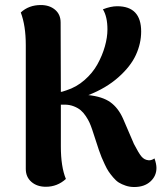

<svg xmlns="http://www.w3.org/2000/svg" viewBox="-20 -731 661 767"><path d="M516.1 16.1Q498 16.1 482.2 10.7Q466.3 5.4 454.8 -1.7Q443.4 -8.8 431.9 -22.5Q420.4 -36.1 413.6 -46.4Q406.7 -56.6 398.2 -75Q389.6 -93.3 385.7 -103Q381.8 -112.8 375 -131.8L348.1 -213.9Q342.8 -229.5 337.6 -241Q332.5 -252.4 323 -266.8Q313.5 -281.2 302.5 -290.5Q291.5 -299.8 274.7 -306.4Q257.8 -313 237.8 -313H223.1V-146Q223.1 -64.9 243.2 -16.1Q209 15.1 163.1 15.1Q127.9 15.1 105.5 -4.4Q83 -23.9 83 -56.2V-550.8Q83 -628.4 63 -681.2Q95.2 -710.9 143.1 -710.9Q177.7 -710.9 200 -692.1Q222.2 -673.3 222.2 -641.1L223.1 -363.8Q226.1 -364.3 230 -365.2Q233.9 -366.2 238.3 -367.9Q242.7 -369.6 245.1 -370.1Q285.2 -382.8 317.6 -411.1Q350.1 -439.5 369.4 -474.4Q388.7 -509.3 398.9 -545.4Q409.2 -581.5 409.2 -613.8Q409.2 -664.1 391.1 -693.8Q422.4 -706.1 448.2 -706.1Q543.9 -706.1 543.9 -605Q543.9 -557.6 522.9 -511.7Q502 -465.8 453.1 -422.4Q404.3 -378.9 333 -351.1Q389.2 -345.2 420.7 -322.8Q452.1 -300.3 471.2 -257.8L515.1 -155.8Q534.2 -118.7 545.4 -105.5Q556.6 -92.3 573.2 -90.8Q584 -89.4 597.2 -98.1Q605 -75.7 605 -60.1Q605 -27.8 580.8 -5.9Q556.6 16.1 516.1 16.1Z"/></svg>

Font: Arima
Style: Bold
Weight: 700
Designer: Joana Correia and Natanael Gama
Foundry: NDISCOVER
Version: Version 1.100;Glyphs 3.1.2 (3151)